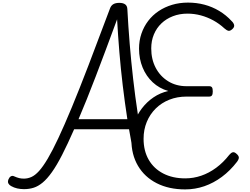

<svg xmlns="http://www.w3.org/2000/svg" viewBox="-20 -1440 1925 1479"><path d="M165 17Q138 17 113 11.5Q88 6 65 -7Q51 -15 44.5 -27Q38 -39 45 -58Q52 -75 63.5 -81.5Q75 -88 86 -83Q111 -72 128 -68Q145 -64 164 -64Q193 -64 221.5 -76.5Q250 -89 280.5 -122.5Q311 -156 347.5 -217.5Q384 -279 429.5 -376Q475 -473 532.5 -611.5Q590 -750 662.5 -939Q735 -1128 827 -1374Q835 -1397 852.5 -1407.5Q870 -1418 899 -1418Q928 -1418 944 -1406.5Q960 -1395 961 -1370Q968 -1238 979 -1103.5Q990 -969 1005.5 -833Q1021 -697 1041.5 -562Q1062 -427 1086 -294Q1091 -269 1083.5 -257.5Q1076 -246 1054 -240Q1032 -235 1020 -244Q1008 -253 1003 -277Q996 -318 989 -360.5Q982 -403 974 -444H551Q500 -328 458.5 -247Q417 -166 380 -114Q343 -62 308.5 -33.5Q274 -5 239.5 6Q205 17 165 17ZM585 -522H961Q941 -652 925.5 -781.5Q910 -911 899.5 -1038.5Q889 -1166 882 -1291Q790 -1041 717.5 -851.5Q645 -662 585 -522ZM1406 19Q1281 19 1187.5 -28.5Q1094 -76 1043 -162.5Q992 -249 992 -365Q992 -432 1013 -493Q1034 -554 1072.5 -604.5Q1111 -655 1162.5 -690Q1214 -725 1276 -739Q1207 -759 1156.5 -806Q1106 -853 1078.5 -920Q1051 -987 1051 -1065Q1051 -1127 1069.5 -1181Q1088 -1235 1121.5 -1279Q1155 -1323 1202 -1354.5Q1249 -1386 1306 -1403Q1363 -1420 1428 -1420Q1494 -1420 1554.5 -1404Q1615 -1388 1668.5 -1356Q1722 -1324 1765 -1277Q1780 -1263 1783.5 -1247Q1787 -1231 1769 -1215Q1752 -1200 1739 -1203Q1726 -1206 1709 -1221Q1669 -1258 1623 -1283Q1577 -1308 1527 -1321.5Q1477 -1335 1424 -1335Q1363 -1335 1311.5 -1315Q1260 -1295 1223 -1259.5Q1186 -1224 1165.5 -1175Q1145 -1126 1145 -1067Q1145 -983 1179.5 -917.5Q1214 -852 1275.5 -814Q1337 -776 1417 -776H1591Q1606 -776 1612.5 -767.5Q1619 -759 1619 -736Q1619 -714 1612.5 -705Q1606 -696 1591 -696H1417Q1345 -696 1284.5 -672Q1224 -648 1179.5 -604Q1135 -560 1110.5 -500.5Q1086 -441 1086 -371Q1086 -278 1125.5 -209.5Q1165 -141 1237.5 -103.5Q1310 -66 1407 -66Q1470 -66 1530 -86.5Q1590 -107 1645 -147.5Q1700 -188 1746 -247Q1760 -264 1773 -267Q1786 -270 1801 -256Q1817 -243 1819.5 -229.5Q1822 -216 1806 -194Q1753 -125 1689 -77.5Q1625 -30 1554 -5.5Q1483 19 1406 19Z"/></svg>

Font: Playwrite BE WAL
Style: Regular
Weight: 400
Designer: Veronika Burian, José Scaglione
Foundry: TypeTogether
Version: Version 1.002